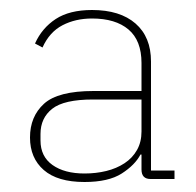

<svg xmlns="http://www.w3.org/2000/svg" viewBox="-20 -724 393 384"><path d="M329 -366H281Q263 -366 263 -385V-415H261Q250 -394 223.5 -377Q197 -360 149 -360Q95 -360 67.5 -384Q40 -408 40 -449Q40 -491 68 -516.5Q96 -542 167 -542H263V-598Q263 -643 237 -665Q211 -687 164 -687Q131 -687 105 -673.5Q79 -660 65 -629L50 -637Q64 -668 91.5 -686Q119 -704 164 -704Q220 -704 251 -677Q282 -650 282 -601V-383H329ZM166 -525Q108 -525 84.5 -506.5Q61 -488 61 -456V-443Q61 -411 85 -394Q109 -377 149 -377Q172 -377 192.5 -382Q213 -387 229 -397.5Q245 -408 254 -424Q263 -440 263 -461V-525Z"/></svg>

Font: IBM Plex Sans Devanagari Thin
Style: Regular
Weight: 100
Designer: Mike Abbink, Paul van der Laan, Pieter van Rosmalen, Erin McLaughlin
Foundry: Bold Monday
Version: Version 1.1